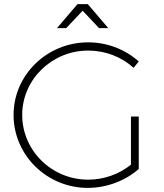

<svg xmlns="http://www.w3.org/2000/svg" viewBox="-20 -910 798 934"><path d="M382 -858 462 -773H507L407 -890H357L257 -773H302ZM617 -109C560 -63 486 -36 409 -36C232 -36 88 -177 88 -351C88 -523 232 -664 409 -664C493 -664 572 -633 630 -580L655 -611C590 -669 503 -704 409 -704C209 -704 46 -546 46 -351C46 -155 208 4 407 4C500 4 590 -31 655 -88V-343H617Z"/></svg>

Font: Montserrat arm ExtraLight
Style: Regular
Weight: 275
Designer: Julieta Ulanovsky
Foundry: Julieta Ulanovsky
Version: Version 6.000;PS 006.000;hotconv 1.0.88;makeotf.lib2.5.64775